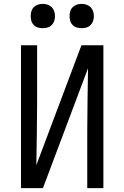

<svg xmlns="http://www.w3.org/2000/svg" viewBox="-20 -968 640 988"><path d="M88 0V-735H171V-441Q171 -360 169.5 -279.5Q168 -199 167 -118L399 -735H512V0H429V-294Q429 -375 430.5 -455.5Q432 -536 433 -617L201 0ZM400 -823Q387 -823 375 -826.5Q363 -830 354 -839Q345 -848 341.5 -860Q338 -872 338 -885Q338 -898 341.5 -910Q345 -922 354 -931Q363 -940 375 -944Q387 -948 400 -948Q413 -948 425 -944Q437 -940 446 -931Q455 -922 459 -910Q463 -898 463 -885Q463 -872 459 -860Q455 -848 446 -839Q437 -830 425 -826.5Q413 -823 400 -823ZM200 -823Q187 -823 175 -826.5Q163 -830 154 -839Q145 -848 141.5 -860Q138 -872 138 -885Q138 -898 141.5 -910Q145 -922 154 -931Q163 -940 175 -944Q187 -948 200 -948Q213 -948 225 -944Q237 -940 246 -931Q255 -922 259 -910Q263 -898 263 -885Q263 -872 259 -860Q255 -848 246 -839Q237 -830 225 -826.5Q213 -823 200 -823Z"/></svg>

Font: Iosevka Custom Extended
Style: Regular
Weight: 400
Width: 7
Monospace: yes
Designer: Belleve Invis
Foundry: Belleve Invis
Version: Version 11.2.4; ttfautohint (v1.8.4)